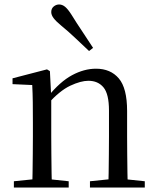

<svg xmlns="http://www.w3.org/2000/svg" viewBox="-20 -838 701 858"><path d="M42 0V-28L150 -39H183L287 -28V0ZM124 0Q125 -24 125.5 -65Q126 -106 126.5 -150.5Q127 -195 127 -229V-289Q127 -341 126.5 -381Q126 -421 124 -458L36 -462V-488L190 -528L203 -520L209 -403V-402V-229Q209 -195 209.5 -150.5Q210 -106 210.5 -65Q211 -24 212 0ZM382 0V-28L489 -39H522L627 -28V0ZM464 0Q465 -24 465.5 -64.5Q466 -105 466.5 -149.5Q467 -194 467 -229V-344Q467 -418 442.5 -447.5Q418 -477 375 -477Q341 -477 294 -455Q247 -433 192 -372L184 -406H194Q248 -473 302 -502Q356 -531 409 -531Q474 -531 511 -487.5Q548 -444 548 -342V-229Q548 -194 548.5 -149.5Q549 -105 549.5 -64.5Q550 -24 551 0ZM396 -624 378 -610Q347 -639 316.5 -668Q286 -697 253 -724Q230 -743 219.5 -757Q209 -771 209 -784Q209 -800 220 -809Q231 -818 244 -818Q258 -818 270.5 -808Q283 -798 299 -773Q323 -734 348 -697Q373 -660 396 -624Z"/></svg>

Font: Noto Serif JP
Style: Regular
Weight: 400
Designer: Ryoko NISHIZUKA  (kana & ideographs); Frank Grießhammer (Latin, Greek & Cyrillic); Wenlong ZHANG  (bopomofo); Sandoll Co
Foundry: Adobe
Version: Version 2.003-H1;hotconv 1.1.1;makeotfexe 2.6.0